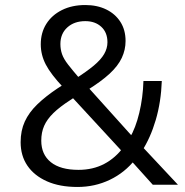

<svg xmlns="http://www.w3.org/2000/svg" viewBox="-20 -734 736 763"><path d="M288 9Q217 9 166.5 -13.5Q116 -36 89 -75.5Q62 -115 62 -169Q62 -215 78.5 -251Q95 -287 128 -319Q161 -351 209 -383L242 -404L231 -387Q182 -439 162 -477.5Q142 -516 142 -558Q142 -604 164 -639Q186 -674 226 -694Q266 -714 319 -714Q366 -714 402 -696.5Q438 -679 458.5 -647Q479 -615 479 -571Q479 -536 464 -504Q449 -472 415.5 -441Q382 -410 324 -374V-394L512 -185H495Q519 -225 533.5 -285.5Q548 -346 550 -412H623Q620 -329 599 -257.5Q578 -186 543 -132L541 -156L687 0H587L497 -100H517Q476 -48 416.5 -19.5Q357 9 288 9ZM292 -59Q349 -59 394 -82.5Q439 -106 472 -151L471 -126L257 -358L289 -356L259 -336Q217 -309 192 -284.5Q167 -260 155.5 -234Q144 -208 144 -175Q144 -120 182 -89.5Q220 -59 292 -59ZM319 -650Q275 -650 247.5 -625Q220 -600 220 -559Q220 -538 226.5 -519Q233 -500 250.5 -477.5Q268 -455 298 -420H278Q325 -450 353 -473.5Q381 -497 394 -519.5Q407 -542 407 -566Q407 -605 382.5 -627.5Q358 -650 319 -650Z"/></svg>

Font: Nunito Sans 12pt ExtraLight 11pt
Style: Regular
Weight: 400
Version: Version 3.101;gftools[0.9.27]